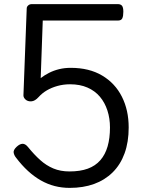

<svg xmlns="http://www.w3.org/2000/svg" viewBox="-20 -895 703 934"><path d="M319 19Q281 19 246 10Q211 1 178.5 -17.5Q146 -36 116 -63.5Q86 -91 58 -128Q49 -139 46.5 -152Q44 -165 61 -181Q76 -195 89.5 -195.5Q103 -196 116 -180Q146 -143 175.5 -116.5Q205 -90 239.5 -75.5Q274 -61 318 -61Q370 -61 407 -74.5Q444 -88 468 -115.5Q492 -143 503.5 -183Q515 -223 515 -275Q515 -319 502.5 -357.5Q490 -396 466 -424.5Q442 -453 405.5 -469Q369 -485 321 -485Q289 -485 260 -477Q231 -469 208 -455.5Q185 -442 168 -423Q150 -403 132.5 -402Q115 -401 104.5 -410.5Q94 -420 94 -431L110 -854Q110 -862 117 -868.5Q124 -875 135 -875H553Q567 -875 573.5 -867Q580 -859 580 -838Q580 -817 575 -806Q570 -795 553 -795H188L178 -515Q196 -529 218.5 -540.5Q241 -552 267.5 -558.5Q294 -565 324 -565Q414 -565 477 -527.5Q540 -490 573 -424.5Q606 -359 606 -275Q606 -204 586 -149Q566 -94 528 -56.5Q490 -19 437.5 0Q385 19 319 19Z"/></svg>

Font: Playwrite IT Moderna
Style: Regular
Weight: 400
Designer: Veronika Burian, José Scaglione
Foundry: TypeTogether
Version: Version 1.002